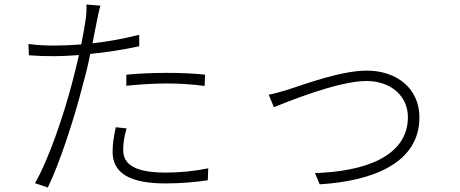

<svg xmlns="http://www.w3.org/2000/svg" viewBox="-20 -805 2040 851"><path d="M540 -474V-425C601 -431 662 -435 720 -435C778 -435 835 -431 887 -424L889 -474C837 -480 776 -482 717 -482C654 -482 591 -479 540 -474ZM541 -236 493 -241C484 -197 479 -166 479 -132C479 -34 562 8 713 8C782 8 848 2 901 -6L903 -59C847 -47 779 -40 714 -40C551 -40 526 -93 526 -142C526 -170 531 -201 541 -236ZM223 -603C189 -603 151 -604 106 -610L108 -560C145 -557 180 -556 221 -556C254 -556 290 -558 330 -561C320 -519 310 -475 300 -439C263 -297 196 -98 135 7L192 26C243 -77 311 -285 347 -429C360 -474 371 -521 380 -566C452 -573 528 -585 597 -600V-651C532 -634 460 -621 390 -613L409 -710C413 -728 419 -761 425 -780L363 -785C364 -766 363 -736 359 -714C356 -692 349 -653 340 -608C297 -605 258 -603 223 -603Z M1171 -385 1194 -330C1245 -350 1476 -446 1604 -446C1715 -446 1788 -377 1788 -286C1788 -107 1586 -44 1376 -38L1397 12C1638 -3 1839 -85 1839 -285C1839 -413 1738 -492 1606 -492C1491 -492 1329 -431 1257 -408C1225 -398 1200 -391 1171 -385Z"/></svg>

Font: Noto Sans SC Light
Style: Regular
Weight: 300
Designer: Ryoko NISHIZUKA 西塚涼子 (kana, bopomofo & ideographs); Paul D. Hunt (Latin, Greek & Cyrillic); Sandoll Communications 산돌커뮤니
Foundry: Adobe
Version: Version 2.004;hotconv 1.0.118;makeotfexe 2.5.65603